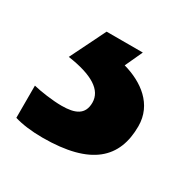

<svg xmlns="http://www.w3.org/2000/svg" viewBox="-79 -66 364 372"><g transform="rotate(30 103.5 120.0)"><path d="M207 128C207 79 168 51 125 39L143 0H62L23 79C79 87 107 105 107 133C107 160 88 168 58 168C38 168 10 164 -6 160V232C10 237 32 240 57 240C165 240 207 199 207 128Z"/></g></svg>

Font: Noto Sans Myanmar SemiBold
Style: Regular
Weight: 600
Designer: Monotype Design Team
Foundry: Monotype Imaging Inc.
Version: Version 2.107